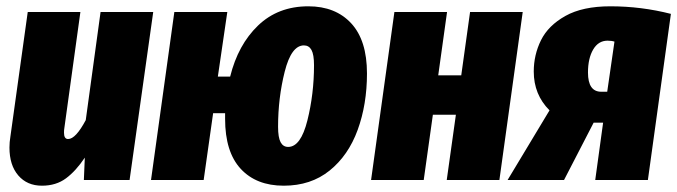

<svg xmlns="http://www.w3.org/2000/svg" viewBox="-20 -571 2148 609"><path d="M10 -103Q10 -120 13 -138L68 -533H235L184 -164Q183 -159 183 -150Q183 -130 196 -130Q220 -130 252 -190L299 -533H466L391 0H246L249 -71Q221 -29 189.5 -5.5Q158 18 113 18Q66 18 38 -14.5Q10 -47 10 -103Z M1144 -338Q1144 -240 1114.5 -159Q1085 -78 1025.5 -30Q966 18 880 18Q793 18 743.5 -35.5Q694 -89 694 -194V-212H656L626 0H459L533 -533H701L671 -328H710Q735 -429 798.5 -490Q862 -551 958 -551Q1044 -551 1094 -497Q1144 -443 1144 -338ZM976 -364Q976 -398 968 -412.5Q960 -427 944 -427Q904 -427 883 -343.5Q862 -260 862 -169Q862 -135 870 -120Q878 -105 894 -105Q934 -105 955 -189Q976 -273 976 -364Z M1397 0 1426 -207H1353L1324 0H1157L1231 -533H1398L1370 -332H1443L1471 -533H1638L1564 0Z M2108 -527 2035 0H1868L1893 -182H1863L1769 0H1590L1723 -221Q1673 -271 1673 -344Q1673 -397 1696 -443.5Q1719 -490 1773.5 -520.5Q1828 -551 1916 -551Q2014 -551 2108 -527ZM1845 -341Q1845 -280 1887 -280H1906L1929 -439Q1920 -442 1907 -442Q1878 -442 1861.5 -414Q1845 -386 1845 -341Z"/></svg>

Font: Fira Sans Extra Condensed ExtraBold
Style: Italic
Weight: 800
Width: 3
Italic angle: -8°
Designer: Carrois Corporate & Edenspiekermann AG
Foundry: Carrois Corporate GbR & Edenspiekermann AG
Version: Version 4.203